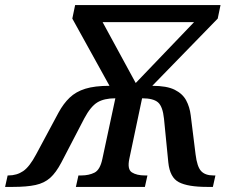

<svg xmlns="http://www.w3.org/2000/svg" viewBox="-76 -734 914 754"><path d="M-56 0 -46 -45H-43Q-10 -45 15 -62Q40 -79 66 -128L154 -292Q173 -327 197.5 -350.5Q222 -374 259 -385.5Q296 -397 354 -397L208 -661L219 -714H790L779 -661L522 -397Q579 -397 610 -381.5Q641 -366 655 -340Q669 -314 673 -281L692 -128Q698 -79 714 -62Q730 -45 762 -45H770L760 0H737Q662 0 626.5 -18.5Q591 -37 585 -96L568 -268Q563 -316 544.5 -332Q526 -348 482 -348L432 -111Q423 -69 442 -57Q461 -45 493 -45H503L493 0H222L232 -45H243Q273 -45 295 -56Q317 -67 326 -110L377 -348Q333 -348 306.5 -332Q280 -316 255 -269L165 -96Q144 -56 121 -35.5Q98 -15 63.5 -7.5Q29 0 -25 0ZM457 -408 686 -647H327Z"/></svg>

Font: Noto Serif Medium
Style: Italic
Weight: 500
Italic angle: -12°
Designer: Monotype Design Team
Foundry: Monotype Imaging Inc.
Version: Version 2.014; ttfautohint (v1.8.4.7-5d5b)